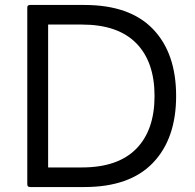

<svg xmlns="http://www.w3.org/2000/svg" viewBox="-20 -754 788 774"><path d="M101 0Q90 0 90 -11V-724Q90 -734 101 -734H320Q503 -734 596.5 -637Q690 -540 690 -367Q690 -195 596.5 -97.5Q503 0 320 0ZM174 -655V-79H310Q455 -79 529 -154Q603 -229 603 -367Q603 -505 529 -580Q455 -655 310 -655Z"/></svg>

Font: LINE Seed Sans TH App
Style: Regular
Weight: 400
Designer: Dalton Maag Ltd | Thai characters by Cadson Demak Co.,Ltd.
Foundry: Dalton Maag Ltd
Version: Version 1.003